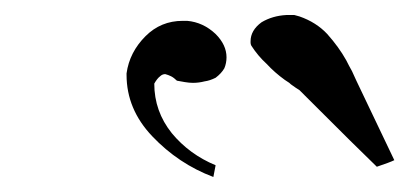

<svg xmlns="http://www.w3.org/2000/svg" viewBox="-20 -815 548 257"><path d="M265.6 -578.1Q218.8 -595.7 183.6 -632.8Q149.4 -668.9 149.4 -714.8Q149.4 -715.8 149.4 -716.8Q153.3 -745.1 174.8 -766.6Q195.3 -787.1 224.6 -787.1Q227.5 -787.1 230.5 -787.1Q252 -785.2 268.6 -769.5Q283.2 -754.9 283.2 -738.3Q283.2 -730.5 280.3 -723.6Q276.4 -716.8 268.6 -710.9Q260.7 -707 253.9 -706.1Q246.1 -704.1 238.3 -704.1Q233.4 -704.1 227.5 -705.1Q221.7 -706.1 216.8 -707Q212.9 -710.9 209 -712.9Q205.1 -714.8 201.2 -715.8Q197.3 -715.8 194.3 -712.9Q190.4 -710 186.5 -703.1Q186.5 -666 210 -636.7Q233.4 -608.4 268.6 -593.8Q267.6 -588.9 265.6 -578.1ZM507.8 -600.6Q502 -597.7 484.4 -591.8Q460 -615.2 388.7 -686.5Q384.8 -690.4 380.9 -694.3Q376 -697.3 372.1 -700.2Q369.1 -702.1 367.2 -704.1Q364.3 -706.1 361.3 -708Q347.7 -717.8 336.9 -729.5Q325.2 -740.2 316.4 -753.9Q315.4 -755.9 315.4 -757.8Q315.4 -758.8 315.4 -759.8Q315.4 -774.4 330.1 -785.2Q344.7 -793.9 363.3 -794.9Q364.3 -794.9 365.2 -794.9Q365.2 -794.9 366.2 -794.9Q370.1 -794.9 374 -794.9Q377 -793.9 380.9 -793Q403.3 -785.2 418 -769.5Q433.6 -752 443.4 -734.4Q447.3 -726.6 451.2 -719.7Q454.1 -712.9 457 -707Q473.6 -671.9 507.8 -600.6Z"/></svg>

Font: Griech2
Style: Regular
Weight: 400
Version: 001.007